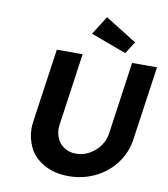

<svg xmlns="http://www.w3.org/2000/svg" viewBox="-99 -1019 970 1108"><g transform="rotate(10 386.0 -465.0)"><path d="M378 6Q293 6 231.5 -29.5Q170 -65 145 -119Q120 -173 120 -227Q120 -247 123 -269L185 -701H336L276 -278Q274 -265 274 -254Q274 -226 286 -197.5Q298 -169 327.5 -149Q357 -129 397 -129Q438 -129 474.5 -149Q511 -169 535.5 -202.5Q560 -236 566 -278L626 -701H772L710 -269Q699 -190 652.5 -127.5Q606 -65 534 -29.5Q462 6 378 6ZM577 -750 369 -827 438 -936 622 -821Z"/></g></svg>

Font: Lexend SemBd
Style: Italic
Weight: 600
Italic angle: -8.13011°
Designer: Bonnie Shaver-Troup, Thomas Jockin
Foundry: Lexend
Version: Version 1.007